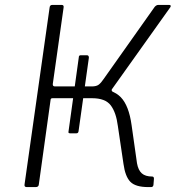

<svg xmlns="http://www.w3.org/2000/svg" viewBox="-20 -762 715 782"><path d="M89 0Q84 0 81.5 -2.5Q79 -5 80 -11L182 -731Q183 -742 193 -742H231Q241 -742 239 -731L195 -420Q194 -410 204 -410H368L373 -400Q439 -400 472 -366Q505 -332 516 -252L538 -97Q543 -69 557.5 -56Q572 -43 600 -43Q607 -43 607 -34L605 -9Q604 0 595 0H584Q532 0 511 -21.5Q490 -43 483 -94L460 -249Q453 -304 431 -333Q409 -362 355 -362H194Q186 -362 186 -355L138 -10Q137 0 125 0ZM350 -381 354 -410Q373 -410 382.5 -417.5Q392 -425 402 -440L610 -734Q617 -742 625 -742H669Q674 -742 675 -739Q676 -736 674 -733L439 -403Q434 -398 435 -393.5Q436 -389 443 -386ZM266 -219Q257 -219 259 -226L301 -529Q301 -533 303 -535Q305 -537 309 -537H334Q342 -537 342 -527L300 -228Q299 -219 291 -219Z"/></svg>

Font: Libre Franklin ExtraLight
Style: Italic
Weight: 250
Italic angle: -8°
Designer: Pablo Impallari, Rodrigo Fuenzalida, Nhung Nguyen
Foundry: Impallari Type
Version: Version 3.000